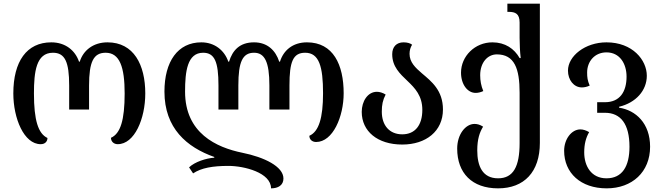

<svg xmlns="http://www.w3.org/2000/svg" viewBox="-20 -780 3630 1052"><path d="M203 10C227 10 240 -5 240 -24C189 -48 166 -122 166 -268C166 -386 178 -491 270 -491C336 -491 359 -441 359 -311V-180H468V-311C468 -441 492 -491 559 -491C636 -491 663 -412 663 -268C663 -122 640 -48 588 -25C588 -5 603 10 625 10C717 10 776 -129 776 -268C776 -425 713 -548 569 -548C491 -548 436 -504 417 -442H413C392 -504 338 -548 261 -548C126 -548 53 -443 53 -268C53 -132 111 10 203 10Z M1662 -548C1584 -548 1533 -504 1514 -442H1510C1490 -504 1445 -548 1372 -548C1293 -548 1254 -504 1235 -442H1231C1210 -504 1156 -548 1083 -548C954 -548 881 -443 881 -278C881 -77 1004 27 1154 80V84C1109 87 1047 107 1016 137L1038 170C1083 140 1145 129 1232 129C1318 129 1465 166 1465 252C1504 252 1533 235 1533 198C1533 132 1427 81 1308 57C1166 28 994 -50 994 -278C994 -388 1006 -491 1093 -491C1156 -491 1177 -441 1177 -312V-180H1286V-312C1286 -441 1309 -491 1372 -491C1430 -491 1456 -441 1456 -312V-180H1566V-312C1566 -441 1585 -491 1652 -491C1729 -491 1750 -414 1750 -269C1750 -134 1727 -59 1675 -36C1675 -16 1690 -2 1712 -2C1804 -2 1863 -141 1863 -269C1863 -425 1806 -548 1662 -548Z M2184 12C2314 12 2407 -61 2407 -180C2407 -285 2344 -334 2292 -378C2256 -409 2224 -439 2224 -485C2224 -504 2229 -521 2238 -535C2228 -543 2212 -548 2191 -548C2153 -548 2129 -524 2129 -483C2129 -415 2171 -376 2213 -336C2254 -297 2294 -255 2294 -178C2294 -95 2255 -44 2184 -44C2114 -44 2072 -93 2072 -168C2072 -206 2077 -231 2093 -262C2077 -272 2060 -277 2045 -277C1994 -277 1962 -224 1962 -167C1962 -61 2048 12 2184 12Z M2709 252C2852 252 2938 162 2938 3V-760H2760V-715H2768C2803 -715 2827 -705 2827 -657V-572C2827 -539 2829 -495 2833 -462H2827C2798 -513 2748 -548 2678 -548C2582 -548 2506 -472 2506 -382C2506 -317 2542 -271 2586 -271C2599 -271 2613 -274 2628 -281C2616 -310 2611 -338 2611 -368C2611 -438 2652 -482 2702 -482C2799 -482 2827 -404 2827 -272V4C2827 132 2793 197 2709 197C2623 197 2595 129 2595 44C2595 -18 2608 -55 2627 -86C2610 -97 2595 -101 2580 -101C2530 -101 2485 -43 2485 34C2485 168 2566 252 2709 252Z M3304 252C3444 252 3542 162 3542 24C3542 -104 3464 -176 3372 -190V-195C3464 -217 3524 -284 3524 -365C3524 -451 3446 -548 3303 -548C3186 -548 3092 -473 3092 -393C3092 -342 3124 -301 3168 -301C3181 -301 3196 -304 3211 -311C3199 -339 3197 -356 3197 -383C3197 -443 3238 -493 3303 -493C3376 -493 3413 -431 3413 -360C3413 -277 3376 -220 3295 -220H3252V-162H3295C3381 -162 3429 -100 3429 24C3429 132 3389 197 3303 197C3219 197 3181 129 3181 55C3181 10 3190 -25 3208 -56C3191 -66 3175 -71 3160 -71C3111 -71 3071 -17 3071 46C3071 168 3162 252 3304 252Z"/></svg>

Font: Noto Serif Georgian Medium
Style: Regular
Weight: 500
Designer: Monotype Design Team, Akaki Razmadze
Foundry: Google LLC
Version: Version 2.003